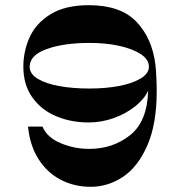

<svg xmlns="http://www.w3.org/2000/svg" viewBox="-20 -720 694 740"><path d="M322 -248Q253 -248 195.5 -272.5Q138 -297 104 -345.5Q70 -394 70 -463Q70 -523 94.5 -577Q119 -631 175.5 -665.5Q232 -700 322 -700Q444 -700 505 -637Q566 -574 579 -471Q581 -454.1 582.5 -423.3Q584 -392.5 584 -368.9Q584 -241.3 547.4 -158.5Q510.9 -75.8 453.1 -37.9Q395.2 0 330 0Q266 0 213.5 -27.5Q161 -55 128 -107.5Q95 -160 88 -232H144Q160.6 -191 212.9 -168.6Q265.2 -146.2 324.3 -146.2Q414.6 -146.2 481.2 -198.8Q547.8 -251.3 551 -371Q537 -339 501.5 -310.5Q466 -282 418.5 -265Q371 -248 322 -248ZM325.2 -554.6Q225.9 -554.6 160.1 -531Q94.3 -507.3 94.3 -463Q94.3 -434.9 126 -416.1Q157.8 -397.2 209.4 -388Q261 -378.8 325.2 -378.8Q388 -378.8 439.2 -388.6Q490.4 -398.4 522.1 -417.5Q553.9 -436.6 553.9 -463Q553.9 -490.9 522.2 -511.6Q490.5 -532.2 439 -543.4Q387.5 -554.6 325.2 -554.6Z"/></svg>

Font: Space Cowgirl
Style: Regular
Weight: 400
Designer: Valery Marier
Foundry: Valery Marier
Version: Version 1.000